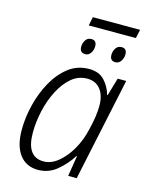

<svg xmlns="http://www.w3.org/2000/svg" viewBox="-120 -871 741 957"><g transform="rotate(15 250.0 -393.0)"><path d="M229 -751 238 -796H482L472 -751ZM249 -608Q220 -608 220 -639Q220 -657 230 -673Q240 -689 260 -689Q287 -689 287 -659Q287 -639 276.5 -623.5Q266 -608 249 -608ZM404 -608Q376 -608 376 -639Q376 -657 386 -673Q396 -689 416 -689Q443 -689 443 -659Q443 -639 432 -623.5Q421 -608 404 -608ZM170 10Q109 10 75 -35Q41 -80 41 -162Q41 -226 57.5 -292.5Q74 -359 105.5 -415.5Q137 -472 182.5 -507Q228 -542 288 -542Q340 -542 368.5 -510.5Q397 -479 407 -440H410L437 -532H481L368 0H324L341 -106H338Q310 -61 267.5 -25.5Q225 10 170 10ZM186 -38Q225 -38 261 -67.5Q297 -97 325 -145.5Q353 -194 366 -253Q375 -289 379.5 -320.5Q384 -352 384 -378Q384 -431 359.5 -462Q335 -493 292 -493Q246 -493 210.5 -463Q175 -433 149.5 -383.5Q124 -334 111 -276Q98 -218 98 -163Q98 -38 186 -38Z"/></g></svg>

Font: Noto Sans SemiCondensed Light
Style: Italic
Weight: 300
Width: 4
Italic angle: -12°
Designer: Monotype Design Team
Foundry: Monotype Imaging Inc.
Version: Version 2.013; ttfautohint (v1.8.4.7-5d5b)